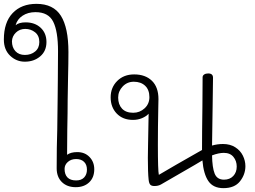

<svg xmlns="http://www.w3.org/2000/svg" viewBox="-42 -968 1323 996"><path d="M447 -90Q447 -47 420.5 -22Q394 3 351 3Q306 3 279 -23.5Q252 -50 252 -95Q252 -208 255 -295Q257 -399 257 -455Q257 -522 258 -555L259 -702Q259 -806 234 -855.5Q209 -905 142 -905Q103 -905 75 -886.5Q47 -868 39 -837Q56 -852 91 -852Q139 -852 169 -824Q199 -796 199 -750Q199 -703 166.5 -675.5Q134 -648 87 -648Q43 -648 10.5 -679Q-22 -710 -22 -763Q-22 -852 23.5 -900Q69 -948 147 -948Q235 -948 274 -886Q313 -824 313 -698Q313 -642 311 -564Q309 -492 309 -450Q309 -387 307 -293L306 -165Q325 -179 359 -179Q398 -179 422.5 -153.5Q447 -128 447 -90ZM20 -754Q20 -722 38 -702.5Q56 -683 87 -683Q119 -683 140.5 -701Q162 -719 162 -750Q162 -783 140 -800.5Q118 -818 89 -818Q60 -818 40.5 -799Q21 -780 20 -754ZM409 -88Q409 -114 394 -128.5Q379 -143 353 -143Q327 -143 310 -128Q293 -113 293 -92Q293 -63 308 -47.5Q323 -32 353 -32Q380 -32 394.5 -47.5Q409 -63 409 -88Z M1231 -106Q1231 -63 1203 -27.5Q1175 8 1117 8Q1064 8 1039 -28.5Q1014 -65 1008 -136L966 -111Q818 -25 793 -11Q779 -3 759 -3Q744 -3 737.5 -10Q731 -17 729 -36Q725 -72 725 -149L726 -214L729 -378Q716 -364 694.5 -355Q673 -346 648 -346Q595 -346 563.5 -379Q532 -412 532 -463Q532 -514 566 -548Q600 -582 654 -582Q712 -582 746 -549Q780 -516 780 -454Q780 -428 779 -404Q777 -306 777 -217Q777 -82 782 -61L871 -113L1006 -190Q1006 -278 1008 -414L1009 -567Q1009 -576 1017 -581.5Q1025 -587 1038 -587Q1063 -587 1063 -565Q1063 -531 1061 -415L1058 -213Q1086 -221 1115 -221Q1152 -221 1178.5 -204Q1205 -187 1218 -160.5Q1231 -134 1231 -106ZM733 -464Q733 -502 711 -523Q689 -544 652 -544Q618 -544 594.5 -519.5Q571 -495 571 -462Q571 -426 591 -404.5Q611 -383 649 -383Q683 -383 708 -406Q733 -429 733 -464ZM1186 -104Q1186 -133 1169 -154Q1152 -175 1119 -175Q1093 -175 1058 -162Q1059 -99 1071.5 -67.5Q1084 -36 1120 -36Q1150 -36 1168 -55Q1186 -74 1186 -104Z"/></svg>

Font: Mali Light
Style: Regular
Weight: 300
Designer: Kitiyaporn Chalermlarp | Katatrad Aksorn Co.,Ltd.
Foundry: Cadson Demak Co.,Ltd.
Version: Version 1.000; ttfautohint (v1.6)